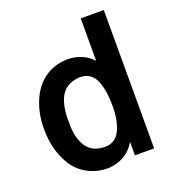

<svg xmlns="http://www.w3.org/2000/svg" viewBox="-138 -857 884 978"><g transform="rotate(-20 304.0 -367.5)"><path d="M535.4 -750V0H431.3V-72.9Q386.5 5.2 290.6 14.6Q233.3 17.7 181.8 -6.8Q130.2 -31.3 97.9 -78.1Q41.7 -163.5 41.7 -285.4Q41.7 -383.3 83.3 -461.5Q114.6 -517.7 164.1 -547.4Q213.5 -577.1 278.1 -577.1Q316.7 -577.1 351.6 -562Q386.5 -546.9 410.4 -519.8V-750ZM410.4 -272.9Q410.4 -367.7 385.9 -418.8Q361.5 -469.8 303.1 -469.8Q290.6 -469.8 276 -466.7Q217.7 -454.2 194.3 -403.6Q170.8 -353.1 172.9 -272.9Q170.8 -191.7 202.6 -142.2Q234.4 -92.7 304.2 -92.7Q359.4 -92.7 384.9 -143.2Q410.4 -193.8 410.4 -272.9Z"/></g></svg>

Font: Vladivostok Bold
Style: Regular
Weight: 700
Width: 4
Designer: Michael Sharanda
Foundry: Michael Sharanda
Version: Version 1.005